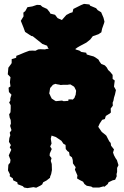

<svg xmlns="http://www.w3.org/2000/svg" viewBox="-20 -939 639 987"><path d="M121 28 104 25 97 18 71 8 69 -2 48 -12 46 -22 30 -33 31 -43 21 -63 23 -92 32 -103 34 -117 25 -140 32 -156 38 -169 30 -182 36 -193 26 -210 28 -229 33 -244 30 -257 39 -270 32 -292 36 -304 35 -322 30 -334 27 -351 34 -362 35 -383V-398L27 -412L33 -422V-434L39 -452L26 -466L24 -488L34 -495L31 -516L32 -526L34 -542L20 -557L23 -591L37 -610L40 -615V-635L63 -642L64 -652L80 -658L87 -661L106 -669L130 -678L147 -679L162 -678L176 -685L187 -686L211 -685L222 -688L239 -687L254 -689H270L300 -693L318 -691L332 -692L349 -685L365 -688L371 -684L388 -679L398 -672L423 -668L426 -659L446 -653L461 -649L470 -644L486 -633L492 -622L501 -610L519 -603L529 -592L536 -579L546 -570L559 -554V-533L570 -525L568 -511L566 -494L576 -476L571 -453L566 -437L563 -421L559 -411L560 -396L549 -381L550 -361L545 -356L524 -343L519 -327L505 -323L492 -303L485 -287L503 -261L523 -245L527 -241L535 -225L542 -212L549 -204L551 -190L566 -171L561 -155L566 -141L574 -126L581 -116L589 -90L582 -76V-55L579 -44L580 -33L572 -15L559 -12L538 -2L534 7L517 21L512 19L490 25H457L449 20L426 16L414 7L407 -5L389 -14L376 -22L378 -37L365 -67L369 -79L355 -99L354 -116L350 -130L338 -139L335 -157L327 -162L318 -173L317 -194L306 -200L296 -215L283 -224L266 -235L245 -242L241 -226L245 -201L238 -186L246 -173L236 -150L235 -139L245 -126L241 -112L246 -96L247 -65L243 -44L238 -32L237 -25L219 -11L202 -2L197 9L188 15L166 26L152 23ZM267 -419 278 -420 288 -421 299 -422 306 -419H312L323 -420H331L332 -428H347L354 -427L363 -436L364 -440L366 -445L369 -452L370 -462L371 -468V-474L362 -492L357 -496L350 -500L342 -505L332 -504L328 -503H304L292 -502L284 -504L277 -505L272 -506L265 -508L257 -505L252 -503L242 -491L238 -487L236 -476L235 -469L233 -459L237 -451L239 -446L246 -432L251 -429L260 -423ZM305 -654 300 -660 261 -669 228 -690 222 -704 198 -713 187 -722 148 -753 141 -754 109 -775 101 -797 87 -832 101 -855 100 -874 110 -882 121 -902 146 -906 170 -914 188 -913 198 -904 222 -893 235 -877 239 -869 263 -863 276 -846 298 -836 321 -862 340 -872 353 -876 357 -893 397 -913 412 -919 440 -916 443 -910 474 -897 482 -887 500 -876 512 -848 517 -828 515 -820 505 -792 501 -773 486 -763 457 -753 444 -736 424 -720 390 -702 378 -695 337 -665 317 -664Z"/></svg>

Font: Winky Rough Black
Style: Regular
Weight: 900
Designer: Simon Atzbach
Foundry: typofactur
Version: Version 1.206; ttfautohint (v1.8.4.7-5d5b)